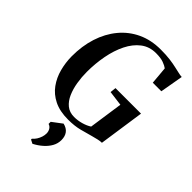

<svg xmlns="http://www.w3.org/2000/svg" viewBox="-297 -866 1269 1269"><g transform="rotate(45 337.0 -232.0)"><path d="M317 9Q239.5 9 186.2 -17.5Q133 -44 100.8 -88.8Q68.5 -133.5 53.8 -189.2Q39 -245 38.5 -303.5Q38 -399.5 64.2 -481.5Q90.5 -563.5 140.8 -624.2Q191 -685 262.2 -718.5Q333.5 -752 423.5 -752Q475 -752 511 -747.2Q547 -742.5 572 -736.5Q597 -730.5 617 -726.5Q625 -724.5 632.8 -723.2Q640.5 -722 649.5 -721.5L621 -559.5H541L530 -682.5Q515.5 -693.5 489.2 -703.2Q463 -713 418 -713Q357 -713 312.5 -678.8Q268 -644.5 239 -586Q210 -527.5 196 -453.8Q182 -380 182 -301.5Q182 -253.5 189.8 -205.8Q197.5 -158 214.8 -118.5Q232 -79 261 -55.2Q290 -31.5 333.5 -31.5Q366.5 -31.5 400.8 -41.2Q435 -51 458 -66.5L492.5 -305L387.5 -318.5L392 -360H630.5L584 -41Q568 -41 549 -36.5Q530 -32 507.5 -26Q470 -15.5 423.8 -3.2Q377.5 9 317 9ZM237.5 275V267.5Q251 256.5 261 240.8Q271 225 276.5 207.8Q282 190.5 282 173.5Q281.5 154 272.2 139.5Q263 125 246.5 120V100.5L315.5 48.5Q349.5 56.5 366 78.8Q382.5 101 382.5 135.5Q382.5 167.5 367 195.5Q351.5 223.5 325 247Q298.5 270.5 264 288.5Z"/></g></svg>

Font: Merriweather 96pt SemiBold
Style: Italic
Weight: 600
Italic angle: -7.8°
Version: Version 2.101